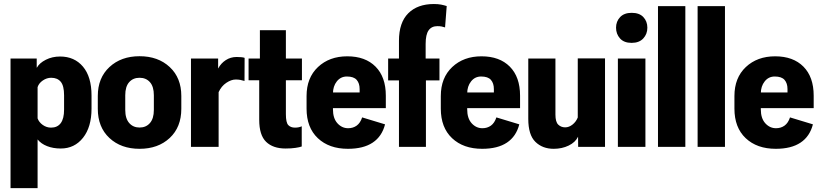

<svg xmlns="http://www.w3.org/2000/svg" viewBox="-20 -742 4142 970"><path d="M33.2 208.5H169.9V-37.6Q187.5 -15.6 218 -3.7Q248.5 8.3 287.1 8.3Q356.4 8.3 399.4 -45.9Q442.4 -100.1 442.4 -193.4V-259.3Q442.4 -354 399.2 -405.3Q356 -456.5 283.7 -456.5Q244.1 -456.5 211.7 -440.2Q179.2 -423.8 166.5 -400.4H165.5V-446.3H33.2ZM169.9 -301.8Q176.3 -321.8 196.3 -335.4Q216.3 -349.1 238.8 -349.1Q270 -349.1 286.9 -328.9Q303.7 -308.6 303.7 -260.7V-188Q303.7 -142.6 286.9 -119.9Q270 -97.2 237.8 -97.2Q215.3 -97.2 196 -110.8Q176.8 -124.5 169.9 -144Z M474.1 -192.4Q474.1 -99.6 532.7 -44.9Q591.3 9.8 685.1 9.8Q778.8 9.8 837.4 -44.9Q896 -99.6 896 -192.4V-257.3Q896 -348.6 837.4 -403.3Q778.8 -458 685.1 -458Q591.8 -458 533 -403.3Q474.1 -348.6 474.1 -257.3ZM612.8 -260.7Q612.8 -304.7 632.6 -326.9Q652.3 -349.1 685.1 -349.1Q717.8 -349.1 737.5 -326.9Q757.3 -304.7 757.3 -260.7V-186.5Q757.3 -143.1 737.5 -120.4Q717.8 -97.7 685.1 -97.7Q652.8 -97.7 632.8 -120.4Q612.8 -143.1 612.8 -186.5Z M944.8 0H1084.5V-276.4Q1098.1 -306.6 1123.3 -323.5Q1148.4 -340.3 1170.9 -340.3Q1183.6 -340.3 1193.6 -338.4Q1203.6 -336.4 1215.3 -333L1215.8 -449.7Q1210 -452.1 1199.2 -453.1Q1188.5 -454.1 1175.3 -454.1Q1145 -454.1 1120.6 -438.2Q1096.2 -422.4 1082.5 -396.5H1082V-446.3H944.8Z M1235.8 -336.4H1505.4V-446.3H1235.8ZM1289.6 -136.7Q1289.6 -59.1 1324.5 -25.4Q1359.4 8.3 1422.4 8.3Q1451.2 8.3 1472.7 5.1Q1494.1 2 1504.4 -2V-104Q1497.1 -100.6 1488.5 -98.9Q1480 -97.2 1470.2 -97.2Q1448.7 -97.2 1436.5 -109.9Q1424.3 -122.6 1424.3 -165.5V-589.4H1293V-423.8L1289.6 -418.5Z M1528.8 -192.9Q1528.8 -97.7 1585.7 -43.9Q1642.6 9.8 1737.8 9.8Q1815.9 9.8 1862.8 -21.5Q1909.7 -52.7 1925.3 -113.8L1809.6 -148.9Q1800.3 -120.6 1782 -107.4Q1763.7 -94.2 1738.8 -94.2Q1707.5 -94.2 1684.8 -119.1Q1662.1 -144 1662.1 -189.9V-269.5Q1662.1 -306.2 1681.6 -330.8Q1701.2 -355.5 1732.4 -355.5Q1767.1 -355.5 1782 -338.4Q1796.9 -321.3 1796.9 -292V-274.9H1603V-195.8H1929.2V-258.8Q1929.2 -353 1877.4 -405.3Q1825.7 -457.5 1734.4 -457.5Q1644 -457.5 1586.4 -403.3Q1528.8 -349.1 1528.8 -256.8Z M1995.6 0H2131.8V-411.6L2130.4 -416.5V-520Q2130.4 -567.9 2145.5 -588.9Q2160.6 -609.9 2189.5 -609.9Q2202.1 -609.9 2210.9 -608.2Q2219.7 -606.4 2228.5 -603.5L2236.8 -711.4Q2223.1 -715.8 2208 -718.8Q2192.9 -721.7 2171.9 -721.7Q2089.4 -721.7 2042.5 -674.8Q1995.6 -627.9 1995.6 -536.1ZM1940.9 -335.9H2200.2V-446.3H2033.7H2025.9H1940.9Z M2207 -192.9Q2207 -97.7 2263.9 -43.9Q2320.8 9.8 2416 9.8Q2494.1 9.8 2541 -21.5Q2587.9 -52.7 2603.5 -113.8L2487.8 -148.9Q2478.5 -120.6 2460.2 -107.4Q2441.9 -94.2 2417 -94.2Q2385.7 -94.2 2363 -119.1Q2340.3 -144 2340.3 -189.9V-269.5Q2340.3 -306.2 2359.9 -330.8Q2379.4 -355.5 2410.6 -355.5Q2445.3 -355.5 2460.2 -338.4Q2475.1 -321.3 2475.1 -292V-274.9H2281.2V-195.8H2607.4V-258.8Q2607.4 -353 2555.7 -405.3Q2503.9 -457.5 2412.6 -457.5Q2322.3 -457.5 2264.6 -403.3Q2207 -349.1 2207 -256.8Z M2648.9 -141.6Q2648.9 -60.5 2684.8 -25.4Q2720.7 9.8 2777.3 9.8Q2819.3 9.8 2853 -6.6Q2886.7 -22.9 2900.4 -51.3L2900.9 0H3036.6V-446.8H2898.9V-148.4Q2890.1 -126.5 2872.3 -112.5Q2854.5 -98.6 2835.4 -98.6Q2814.5 -98.6 2800.3 -112.3Q2786.1 -126 2786.1 -162.6V-446.3H2648.9Z M3101.6 0H3240.7V-446.3H3101.6ZM3092.3 -602.1Q3092.3 -570.3 3112.3 -547.9Q3132.3 -525.4 3170.9 -525.4Q3209 -525.4 3229.7 -547.6Q3250.5 -569.8 3250.5 -602.1Q3250.5 -634.3 3230.2 -655.8Q3210 -677.2 3171.4 -677.2Q3133.3 -677.2 3112.8 -655.5Q3092.3 -633.8 3092.3 -602.1Z M3304.2 0H3442.4V-710.9H3304.2Z M3504.4 0H3642.6V-710.9H3504.4Z M3690.4 -192.9Q3690.4 -97.7 3747.3 -43.9Q3804.2 9.8 3899.4 9.8Q3977.5 9.8 4024.4 -21.5Q4071.3 -52.7 4086.9 -113.8L3971.2 -148.9Q3961.9 -120.6 3943.6 -107.4Q3925.3 -94.2 3900.4 -94.2Q3869.1 -94.2 3846.4 -119.1Q3823.7 -144 3823.7 -189.9V-269.5Q3823.7 -306.2 3843.3 -330.8Q3862.8 -355.5 3894 -355.5Q3928.7 -355.5 3943.6 -338.4Q3958.5 -321.3 3958.5 -292V-274.9H3764.6V-195.8H4090.8V-258.8Q4090.8 -353 4039.1 -405.3Q3987.3 -457.5 3896 -457.5Q3805.7 -457.5 3748 -403.3Q3690.4 -349.1 3690.4 -256.8Z"/></svg>

Font: Roboto Flex Super Cond Bold
Style: Regular
Weight: 700
Width: 3
Designer: Berlow after Robertson
Foundry: Google
Version: Version 3.000